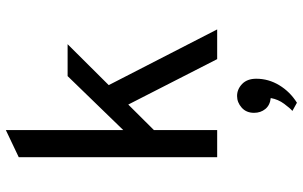

<svg xmlns="http://www.w3.org/2000/svg" viewBox="-209 -553 1034 656"><g transform="rotate(-90 308.0 -225.0)"><path d="M99 0V-678L191.5 -722V0ZM182.5 -207V-311.5L376 -511H485ZM434 0 272 -317 338.5 -383.5 535.5 0ZM285 272.5 257 257Q266 249.5 281.2 229Q296.5 208.5 301 183Q276.5 180.5 263.5 164.5Q250.5 148.5 250.5 126Q250.5 99.5 268.2 83.8Q286 68 308 68Q331 68 349 85.2Q367 102.5 367 133.5Q367 175.5 344.8 212.2Q322.5 249 285 272.5Z"/></g></svg>

Font: Overpass Mono Light Medium
Style: Regular
Weight: 500
Monospace: yes
Version: Version 4.000